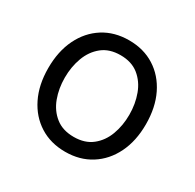

<svg xmlns="http://www.w3.org/2000/svg" viewBox="-128 -692 854 842"><g transform="rotate(30 298.5 -271.0)"><path d="M298.3 11.4Q224.4 11.4 168.9 -23.8Q113.3 -58.9 82.2 -122.2Q51.1 -185.4 51.1 -269.9Q51.1 -355.1 82.2 -418.7Q113.3 -482.2 168.9 -517.4Q224.4 -552.6 298.3 -552.6Q372.2 -552.6 427.7 -517.4Q483.3 -482.2 514.4 -418.7Q545.5 -355.1 545.5 -269.9Q545.5 -185.4 514.4 -122.2Q483.3 -58.9 427.7 -23.8Q372.2 11.4 298.3 11.4ZM298.3 -63.9Q354.4 -63.9 390.6 -92.7Q426.8 -121.4 444.2 -168.3Q461.6 -215.2 461.6 -269.9Q461.6 -324.6 444.2 -371.8Q426.8 -419 390.6 -448.2Q354.4 -477.3 298.3 -477.3Q242.2 -477.3 206 -448.2Q169.7 -419 152.3 -371.8Q134.9 -324.6 134.9 -269.9Q134.9 -215.2 152.3 -168.3Q169.7 -121.4 206 -92.7Q242.2 -63.9 298.3 -63.9Z"/></g></svg>

Font: Inter UI
Style: Regular
Weight: 400
Designer: Rasmus Andersson
Foundry: rsms
Version: 3.2;8d6f07862